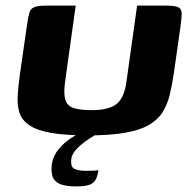

<svg xmlns="http://www.w3.org/2000/svg" viewBox="-20 -480 685 684"><path d="M600.5 -227.5Q593.8 -180.6 585 -143.6Q576.2 -106.6 558.3 -79.1Q540.5 -51.6 508.2 -33.6Q475.9 -15.6 423.8 -6.7Q371.7 2.3 292.4 2.3Q211.6 2.3 161.4 -6.7Q111.2 -15.6 84.8 -33.6Q58.3 -51.6 49.6 -77.9Q40.8 -104.2 43 -139.1Q45.2 -174.1 51.2 -217.3L75.5 -386.3Q79.9 -417 84.1 -432.9Q88.4 -448.7 101.7 -454.4Q115 -460 146.2 -460H249.7L211.3 -184.7Q206 -142.9 213.7 -122.1Q221.3 -101.2 244.5 -94.4Q267.6 -87.6 306 -87.6Q366.8 -87.6 394.3 -108.8Q421.8 -130.1 429.7 -183.7L468.5 -460H570.4Q602.5 -460 614.7 -454.4Q626.8 -448.7 627.2 -432.9Q627.5 -417 623.1 -386.3ZM250.8 184.1Q212.2 184.1 192.4 175Q172.5 165.9 167.1 148.1Q161.7 130.3 164.7 105Q169.4 74.9 188.8 51.6Q208.3 28.2 231.7 12.8Q255.2 -2.6 271.7 -10.3H342Q333.3 -7.3 316.5 2.5Q299.7 12.2 281.6 25.5Q263.5 38.7 249.8 54.3Q236.2 69.9 234.2 85.2Q230.2 114.4 245.2 121.5Q260.1 128.5 284.9 128.5Q305 128.5 313.8 128Q322.6 127.5 325.7 127Q328.8 126.5 330.8 126.5Q327.7 146.3 321.3 159.2Q314.8 172.2 298.9 178.2Q283 184.1 250.8 184.1Z"/></svg>

Font: Genos Thin
Style: Italic
Weight: 100
Italic angle: -8°
Designer: Robert E. Leuschke
Foundry: Robert E. Leuschke
Version: Version 1.010